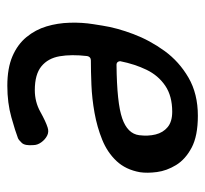

<svg xmlns="http://www.w3.org/2000/svg" viewBox="-38 -512 560 524"><g transform="rotate(90 242.0 -250.0)"><path d="M214 10Q166 10 133.5 -4Q101 -18 81 -42.5Q61 -67 52 -97Q43 -127 42 -160.5Q41 -194 46 -225L50 -250Q56 -289 73 -334Q90 -379 119 -419Q148 -459 192 -484.5Q236 -510 296 -510Q351 -510 383 -493Q415 -476 430.5 -450.5Q446 -425 449.5 -398.5Q453 -372 450 -352Q443 -313 419.5 -288Q396 -263 361.5 -249Q327 -235 288 -228Q249 -221 211.5 -219.5Q174 -218 145 -218Q140 -218 137 -215.5Q134 -213 133 -208Q128 -165 133.5 -133Q139 -101 161 -83Q183 -65 226 -65Q258 -65 285 -80Q312 -95 328 -100Q340 -104 350.5 -98.5Q361 -93 368.5 -82.5Q376 -72 376 -61Q378 -38 370 -29.5Q362 -21 357 -19Q339 -12 300 -1Q261 10 214 10ZM157 -288Q261 -289 303 -303.5Q345 -318 349 -350Q352 -374 347 -394.5Q342 -415 327 -427.5Q312 -440 285 -440Q242 -440 214 -421Q186 -402 170.5 -370Q155 -338 147 -298Q147 -294 149.5 -291Q152 -288 157 -288Z"/></g></svg>

Font: Winky Sans
Style: Italic
Weight: 400
Italic angle: -8.97852°
Designer: Simon Atzbach
Foundry: typofactur
Version: Version 1.205